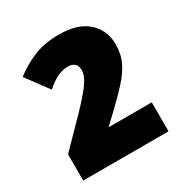

<svg xmlns="http://www.w3.org/2000/svg" viewBox="-114 -944 575 608"><g transform="rotate(-30 173.5 -639.5)"><path d="M19 -420V-516L115 -614Q158 -659 174 -683Q190 -707 190 -725Q190 -757 156 -757Q139 -757 120.5 -749Q102 -741 77 -719L17 -800Q52 -827 91.5 -843Q131 -859 183 -859Q252 -859 288 -826.5Q324 -794 324 -743Q324 -707 310.5 -679Q297 -651 271.5 -623Q246 -595 210 -561L173 -526H331V-420Z"/></g></svg>

Font: Noto Sans Tamil UI SemiCondensed Black
Style: Regular
Weight: 900
Width: 4
Designer: Jelle Bosma - Monotype Design Team
Foundry: Monotype Imaging Inc.
Version: Version 2.004; ttfautohint (v1.8.4.7-5d5b)